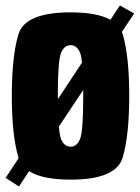

<svg xmlns="http://www.w3.org/2000/svg" viewBox="-30 -649 508 699"><path d="M-9.5 -1.5 38 -73.5Q37.5 -74.5 37 -76Q13 -157 13 -300Q13 -443.5 37 -523.8Q61 -604 227 -604Q323.5 -604 372 -577L406.5 -629L458.5 -600L413.5 -532.5Q415.5 -528.5 417 -524Q440.5 -443.5 440.5 -300Q440.5 -157 416.8 -76Q393 5 227 5Q124.5 5 76 -26L39 30ZM227 -115Q250.5 -115 261.8 -143.8Q273 -172.5 273 -299.5Q273 -311 273 -321.5L184.5 -188.5Q187 -156.5 192 -143.5Q203.5 -115 227 -115ZM181 -288.5 268.5 -421Q266 -445 262 -456Q250.5 -484.5 227 -484.5Q203.5 -484.5 192 -455.8Q180.5 -427 180.5 -299.5Q180.5 -294 181 -288.5Z"/></svg>

Font: Anybody Condensed ExtraBold
Style: Regular
Weight: 800
Width: 3
Designer: Tyler Finck
Foundry: Etcetera Type Company
Version: Version 1.010; ttfautohint (v1.8.3) -l 8 -r 50 -G 200 -x 14 